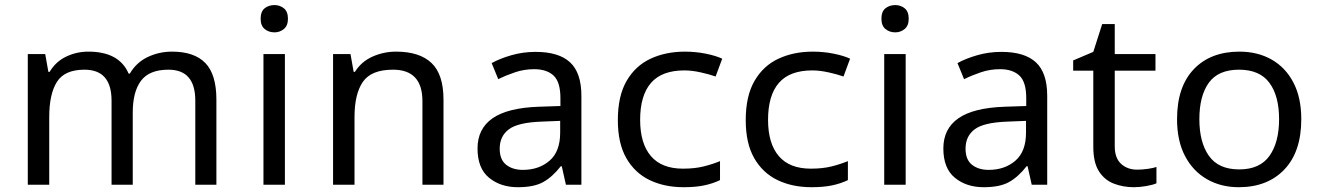

<svg xmlns="http://www.w3.org/2000/svg" viewBox="-20 -740 5290 769"><path d="M668.9 -533.2Q758.3 -533.2 802.5 -487.5Q846.7 -441.9 846.7 -340.8V0H762.2V-336.9Q762.2 -460.9 654.8 -460.9Q578.1 -460.9 544.9 -416.7Q511.7 -372.6 511.7 -289.1V0H426.8V-336.9Q426.8 -460.9 318.4 -460.9Q238.8 -460.9 208 -412.1Q177.2 -363.3 177.2 -271.5V0H91.3V-523.4H161.1L173.8 -452.1H178.7Q203.1 -493.2 244.9 -513.2Q286.6 -533.2 334 -533.2Q457.5 -533.2 495.1 -445.3H500Q526.4 -490.2 571.8 -511.7Q617.2 -533.2 668.9 -533.2Z M1079.6 -719.7Q1100.6 -719.7 1116.9 -706.8Q1133.3 -693.8 1133.3 -665Q1133.3 -637.2 1116.9 -623.8Q1100.6 -610.4 1079.6 -610.4Q1056.2 -610.4 1040 -623.8Q1023.9 -637.2 1023.9 -665Q1023.9 -693.8 1040 -706.8Q1056.2 -719.7 1079.6 -719.7ZM1035.2 -523.4H1121.1V0H1035.2Z M1566.4 -533.2Q1660.6 -533.2 1708.5 -487.5Q1756.3 -441.9 1756.3 -340.8V0H1671.9V-335Q1671.9 -460.9 1554.2 -460.9Q1466.8 -460.9 1433.3 -412.1Q1399.9 -363.3 1399.9 -271.5V0H1314V-523.4H1383.8L1396.5 -452.1H1401.4Q1427.2 -493.2 1471.9 -513.2Q1516.6 -533.2 1566.4 -533.2Z M2125 -532.2Q2218.3 -532.2 2263.4 -490.2Q2308.6 -448.2 2308.6 -356.4V0H2246.6L2230 -74.2H2226.1Q2192.4 -31.2 2155.5 -10.7Q2118.7 9.8 2054.2 9.8Q1984.9 9.8 1938.7 -28.1Q1892.6 -65.9 1892.6 -145.5Q1892.6 -224.1 1952.6 -266.1Q2012.7 -308.1 2137.7 -312.5L2224.6 -315.4V-346.7Q2224.6 -412.1 2197 -437.5Q2169.4 -462.9 2119.6 -462.9Q2079.6 -462.9 2043.5 -450.7Q2007.3 -438.5 1975.6 -422.9L1949.2 -487.3Q1982.9 -505.9 2028.8 -519Q2074.7 -532.2 2125 -532.2ZM2223.6 -255.9 2148.9 -252.9Q2054.2 -249.5 2017.8 -221.9Q1981.4 -194.3 1981.4 -144.5Q1981.4 -100.6 2007.3 -80.1Q2033.2 -59.6 2074.2 -59.6Q2138.2 -59.6 2180.9 -96.2Q2223.6 -132.8 2223.6 -209Z M2717.8 9.8Q2641.1 9.8 2581.8 -18.8Q2522.5 -47.4 2488.5 -106.7Q2454.6 -166 2454.6 -258.8Q2454.6 -355.5 2489.7 -416Q2524.9 -476.6 2585.7 -504.9Q2646.5 -533.2 2723.6 -533.2Q2766.6 -533.2 2807.4 -524.9Q2848.1 -516.6 2872.6 -504.9L2846.2 -433.6Q2821.3 -442.4 2786.1 -450.2Q2751 -458 2721.2 -458Q2630.9 -458 2587.4 -408Q2543.9 -357.9 2543.9 -259.8Q2543.9 -165.5 2586.9 -115Q2629.9 -64.5 2715.3 -64.5Q2762.7 -64.5 2798.6 -73.5Q2834.5 -82.5 2863.8 -94.7V-18.6Q2835.4 -4.9 2801 2.4Q2766.6 9.8 2717.8 9.8Z M3230 9.8Q3153.3 9.8 3094 -18.8Q3034.7 -47.4 3000.7 -106.7Q2966.8 -166 2966.8 -258.8Q2966.8 -355.5 3002 -416Q3037.1 -476.6 3097.9 -504.9Q3158.7 -533.2 3235.8 -533.2Q3278.8 -533.2 3319.6 -524.9Q3360.4 -516.6 3384.8 -504.9L3358.4 -433.6Q3333.5 -442.4 3298.3 -450.2Q3263.2 -458 3233.4 -458Q3143.1 -458 3099.6 -408Q3056.2 -357.9 3056.2 -259.8Q3056.2 -165.5 3099.1 -115Q3142.1 -64.5 3227.5 -64.5Q3274.9 -64.5 3310.8 -73.5Q3346.7 -82.5 3376 -94.7V-18.6Q3347.7 -4.9 3313.2 2.4Q3278.8 9.8 3230 9.8Z M3565.9 -719.7Q3586.9 -719.7 3603.3 -706.8Q3619.6 -693.8 3619.6 -665Q3619.6 -637.2 3603.3 -623.8Q3586.9 -610.4 3565.9 -610.4Q3542.5 -610.4 3526.4 -623.8Q3510.3 -637.2 3510.3 -665Q3510.3 -693.8 3526.4 -706.8Q3542.5 -719.7 3565.9 -719.7ZM3521.5 -523.4H3607.4V0H3521.5Z M3990.7 -532.2Q4084 -532.2 4129.2 -490.2Q4174.3 -448.2 4174.3 -356.4V0H4112.3L4095.7 -74.2H4091.8Q4058.1 -31.2 4021.2 -10.7Q3984.4 9.8 3919.9 9.8Q3850.6 9.8 3804.4 -28.1Q3758.3 -65.9 3758.3 -145.5Q3758.3 -224.1 3818.4 -266.1Q3878.4 -308.1 4003.4 -312.5L4090.3 -315.4V-346.7Q4090.3 -412.1 4062.7 -437.5Q4035.2 -462.9 3985.4 -462.9Q3945.3 -462.9 3909.2 -450.7Q3873 -438.5 3841.3 -422.9L3814.9 -487.3Q3848.6 -505.9 3894.5 -519Q3940.4 -532.2 3990.7 -532.2ZM4089.4 -255.9 4014.6 -252.9Q3919.9 -249.5 3883.5 -221.9Q3847.2 -194.3 3847.2 -144.5Q3847.2 -100.6 3873 -80.1Q3898.9 -59.6 3939.9 -59.6Q4003.9 -59.6 4046.6 -96.2Q4089.4 -132.8 4089.4 -209Z M4534.7 -60.5Q4554.7 -60.5 4577.1 -63.7Q4599.6 -66.9 4611.8 -71.3V-5.9Q4598.1 0.5 4571.5 5.1Q4544.9 9.8 4521.5 9.8Q4478.5 9.8 4441.4 -4.4Q4404.3 -18.6 4381.6 -53.7Q4358.9 -88.9 4358.9 -152.3V-457H4278.3V-498L4358.9 -532.2L4394.5 -643.6H4444.8V-523.4H4607.9V-457H4444.8V-154.3Q4444.8 -106.9 4470.2 -83.7Q4495.6 -60.5 4534.7 -60.5Z M5191.9 -262.7Q5191.9 -132.3 5124.3 -61.3Q5056.6 9.8 4941.4 9.8Q4870.1 9.8 4814.2 -22.2Q4758.3 -54.2 4726.3 -115Q4694.3 -175.8 4694.3 -262.7Q4694.3 -392.6 4761.5 -462.9Q4828.6 -533.2 4944.3 -533.2Q5017.1 -533.2 5073 -501.5Q5128.9 -469.7 5160.4 -409.4Q5191.9 -349.1 5191.9 -262.7ZM4783.7 -262.7Q4783.7 -169.9 4822 -115.7Q4860.4 -61.5 4943.4 -61.5Q5025.9 -61.5 5064.5 -115.7Q5103 -169.9 5103 -262.7Q5103 -356 5064.2 -408.4Q5025.4 -460.9 4942.4 -460.9Q4859.4 -460.9 4821.5 -408.4Q4783.7 -356 4783.7 -262.7Z"/></svg>

Font: Lunasima
Style: Regular
Weight: 400
Designer: The DocRepair Project, Monotype Design Team
Foundry: Google
Version: Version 2.009